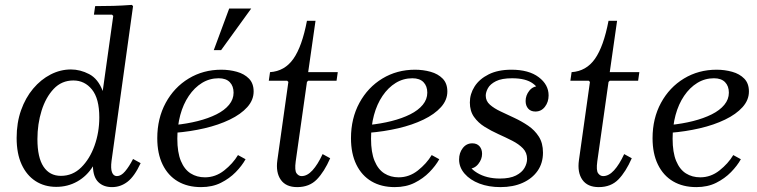

<svg xmlns="http://www.w3.org/2000/svg" viewBox="-20 -755 3097 785"><path d="M48 -191Q48 -253 66 -304Q84 -355 115.5 -392.5Q147 -430 187 -450.5Q227 -471 270 -471Q308 -471 344.5 -452Q381 -433 400 -383L443 -690L438 -695H364L369 -730Q408 -730 443.5 -731Q479 -732 519 -735L524 -730L436 -97Q432 -66 438 -50.5Q444 -35 458 -35Q475 -35 491.5 -54.5Q508 -74 524 -105L555 -88Q530 -34 501.5 -12Q473 10 438 10Q403 10 382 -10.5Q361 -31 360 -75Q335 -35 296 -13Q257 9 210 9Q162 9 125.5 -14.5Q89 -38 68.5 -82.5Q48 -127 48 -191ZM133 -186Q133 -111 158 -73.5Q183 -36 229 -36Q277 -36 312 -70.5Q347 -105 366.5 -159.5Q386 -214 386 -275Q386 -352 356 -389Q326 -426 280 -426Q232 -426 199.5 -391.5Q167 -357 150 -302.5Q133 -248 133 -186Z M802 10Q747 10 707 -13.5Q667 -37 645 -82Q623 -127 623 -190Q623 -271 657.5 -334.5Q692 -398 751.5 -434Q811 -470 885 -470Q918 -470 948.5 -461.5Q979 -453 998 -433.5Q1017 -414 1017 -381Q1017 -346 991 -317Q965 -288 919.5 -266Q874 -244 816 -230.5Q758 -217 695 -212V-244Q745 -249 788.5 -260Q832 -271 865 -287.5Q898 -304 916.5 -326.5Q935 -349 935 -376Q935 -403 919.5 -419Q904 -435 874 -435Q837 -435 806 -416Q775 -397 752 -363Q729 -329 717 -284.5Q705 -240 705 -188Q705 -132 719.5 -97Q734 -62 759.5 -46Q785 -30 818 -30Q861 -30 896.5 -58Q932 -86 953 -121L984 -104Q969 -77 943.5 -51Q918 -25 883 -7.5Q848 10 802 10ZM1007 -720 884 -550H854L917 -720Z M1195 10Q1149 10 1128 -20Q1107 -50 1114 -100L1159 -420L1154 -425H1079L1084 -460Q1144 -464 1179.5 -514.5Q1215 -565 1235 -670H1270L1240 -460H1361L1356 -425H1240L1235 -420L1189 -95Q1184 -58 1192.5 -46.5Q1201 -35 1213 -35Q1236 -35 1257.5 -58.5Q1279 -82 1299 -125L1330 -108Q1306 -53 1275.5 -21.5Q1245 10 1195 10Z M1594 10Q1539 10 1499 -13.5Q1459 -37 1437 -82Q1415 -127 1415 -190Q1415 -271 1449.5 -334.5Q1484 -398 1543.5 -434Q1603 -470 1677 -470Q1710 -470 1740.5 -461.5Q1771 -453 1790 -433.5Q1809 -414 1809 -381Q1809 -346 1783 -317Q1757 -288 1711.5 -266Q1666 -244 1608 -230.5Q1550 -217 1487 -212V-244Q1537 -249 1580.5 -260Q1624 -271 1657 -287.5Q1690 -304 1708.5 -326.5Q1727 -349 1727 -376Q1727 -403 1711.5 -419Q1696 -435 1666 -435Q1629 -435 1598 -416Q1567 -397 1544 -363Q1521 -329 1509 -284.5Q1497 -240 1497 -188Q1497 -132 1511.5 -97Q1526 -62 1551.5 -46Q1577 -30 1610 -30Q1653 -30 1688.5 -58Q1724 -86 1745 -121L1776 -104Q1761 -77 1735.5 -51Q1710 -25 1675 -7.5Q1640 10 1594 10Z M2026 10Q1978 10 1940 -4.5Q1902 -19 1879.5 -45Q1857 -71 1857 -103Q1857 -130 1872 -149.5Q1887 -169 1911 -169Q1930 -169 1940.5 -157Q1951 -145 1951 -126Q1951 -104 1935.5 -84.5Q1920 -65 1896 -65Q1877 -65 1871 -77Q1865 -89 1865 -103H1892Q1892 -72 1930.5 -48.5Q1969 -25 2024 -25Q2065 -25 2089.5 -37.5Q2114 -50 2124.5 -68.5Q2135 -87 2135 -105Q2135 -131 2118 -148.5Q2101 -166 2074.5 -179.5Q2048 -193 2018 -206.5Q1988 -220 1961.5 -236.5Q1935 -253 1918 -277Q1901 -301 1901 -336Q1901 -371 1920.5 -401.5Q1940 -432 1978 -451Q2016 -470 2071 -470Q2142 -470 2182.5 -439.5Q2223 -409 2223 -365Q2223 -338 2208 -318.5Q2193 -299 2169 -299Q2150 -299 2139.5 -311Q2129 -323 2129 -342Q2129 -365 2144 -384Q2159 -403 2184 -403Q2204 -403 2209.5 -391Q2215 -379 2215 -365H2188Q2188 -392 2159 -413.5Q2130 -435 2074 -435Q2031 -435 2007.5 -423Q1984 -411 1975 -394.5Q1966 -378 1966 -364Q1966 -342 1983 -327Q2000 -312 2026.5 -299.5Q2053 -287 2083 -273Q2113 -259 2139.5 -241Q2166 -223 2183 -196.5Q2200 -170 2200 -131Q2200 -88 2178 -56.5Q2156 -25 2117 -7.5Q2078 10 2026 10Z M2428 10Q2382 10 2361 -20Q2340 -50 2347 -100L2392 -420L2387 -425H2312L2317 -460Q2377 -464 2412.5 -514.5Q2448 -565 2468 -670H2503L2473 -460H2594L2589 -425H2473L2468 -420L2422 -95Q2417 -58 2425.5 -46.5Q2434 -35 2446 -35Q2469 -35 2490.5 -58.5Q2512 -82 2532 -125L2563 -108Q2539 -53 2508.5 -21.5Q2478 10 2428 10Z M2827 10Q2772 10 2732 -13.5Q2692 -37 2670 -82Q2648 -127 2648 -190Q2648 -271 2682.5 -334.5Q2717 -398 2776.5 -434Q2836 -470 2910 -470Q2943 -470 2973.5 -461.5Q3004 -453 3023 -433.5Q3042 -414 3042 -381Q3042 -346 3016 -317Q2990 -288 2944.5 -266Q2899 -244 2841 -230.5Q2783 -217 2720 -212V-244Q2770 -249 2813.5 -260Q2857 -271 2890 -287.5Q2923 -304 2941.5 -326.5Q2960 -349 2960 -376Q2960 -403 2944.5 -419Q2929 -435 2899 -435Q2862 -435 2831 -416Q2800 -397 2777 -363Q2754 -329 2742 -284.5Q2730 -240 2730 -188Q2730 -132 2744.5 -97Q2759 -62 2784.5 -46Q2810 -30 2843 -30Q2886 -30 2921.5 -58Q2957 -86 2978 -121L3009 -104Q2994 -77 2968.5 -51Q2943 -25 2908 -7.5Q2873 10 2827 10Z"/></svg>

Font: Brygada 1918
Style: Italic
Weight: 400
Italic angle: -8°
Designer: Mateusz Machalski | Borys Kosmynka | Przemek Hoffer
Foundry: NIEPODLEGLA 2018
Version: Version 3.006